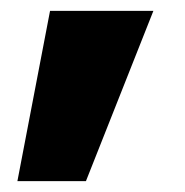

<svg xmlns="http://www.w3.org/2000/svg" viewBox="-20 -208 340 353"><path d="M72 -188H262L138 125H12Z"/></svg>

Font: CostaRica
Style: Normal
Weight: 900
Version: Version 1.3